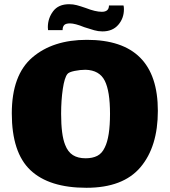

<svg xmlns="http://www.w3.org/2000/svg" viewBox="-20 -841 805 911"><path d="M36 -303Q36 -485 133.5 -568.5Q231 -652 392 -652Q729 -652 729 -315Q729 -145 646.5 -47.5Q564 50 390 50Q213 50 124.5 -33.5Q36 -117 36 -303ZM477 -141Q502 -190 502 -301Q502 -409 477 -458Q452 -508 386 -510Q361 -510 334 -504.5Q307 -499 300 -490Q286 -473 278 -419Q270 -365 270 -301Q270 -201 289 -154Q302 -120 326 -105Q350 -90 386 -90Q419 -90 441.5 -101.5Q464 -113 477 -141ZM568 -797Q568 -754 541 -723Q514 -692 466 -692Q446 -692 427 -697.5Q408 -703 380 -712Q336 -730 312 -730Q292 -730 284.5 -722Q277 -714 277 -698H208L207 -712Q207 -754 232 -787.5Q257 -821 308 -821Q327 -821 344 -816.5Q361 -812 387 -803Q433 -785 463 -785Q497 -785 497 -815H566Q568 -809 568 -797Z"/></svg>

Font: Lalezar
Style: Bold
Weight: 700
Designer: Borna Izadpanah
Foundry: Borna Izadpanah
Version: Version 1.003;January 24, 2021;FontCreator 13.0.0.2683 64-bi